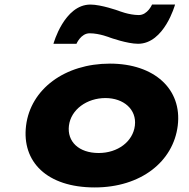

<svg xmlns="http://www.w3.org/2000/svg" viewBox="-20 -807 831 842"><path d="M462.8 -642C462.8 -642 538.2 -615 585.4 -615C700.6 -615 747.7 -787 747.7 -787H646.7C646.7 -787 627.4 -741 588.7 -741C545.2 -741 499.1 -760 499.1 -760C499.1 -760 423.8 -787 376.6 -787C261.5 -787 214.4 -615 214.4 -615H315.4C315.4 -615 334.5 -661 373.2 -661C416.8 -661 462.8 -642 462.8 -642ZM94.3 -256C114 -416 263.7 -528 462.1 -528C656.9 -528 779.2 -416 759.5 -256C740.1 -98 597.3 15 395.5 15C185.1 15 74.9 -98 94.3 -256ZM282.3 -256C273.7 -186 325.7 -136 412.8 -136C496.3 -136 562.9 -186 571.5 -256C580.2 -327 522.3 -377 442.4 -377C361.3 -377 291.1 -327 282.3 -256Z"/></svg>

Font: Hussar
Style: BdSuprExtOblOne
Weight: 700
Foundry: Cannot Into Space Fonts
Version: Version 2.00